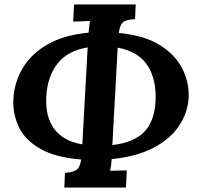

<svg xmlns="http://www.w3.org/2000/svg" viewBox="-20 -789 900 863"><path d="M269 54 272 -12Q301 -14 320 -23Q339 -32 345 -72Q230 -81 161.5 -120Q93 -159 65 -217.5Q37 -276 40 -343Q44 -419 82.5 -483.5Q121 -548 195 -590Q269 -632 378 -642Q380 -659 381.5 -673Q383 -687 384 -695Q368 -694 344 -693Q320 -692 309 -692L313 -769H590L587 -703Q557 -702 538.5 -693Q520 -684 514 -641Q629 -630 699 -586Q769 -542 800 -479.5Q831 -417 828 -350Q824 -282 784.5 -223Q745 -164 669.5 -124.5Q594 -85 482 -74Q481 -57 479 -43Q477 -29 475 -21Q492 -22 516 -22.5Q540 -23 550 -23L546 54ZM350 -140 374 -576Q283 -561 238 -502.5Q193 -444 188 -355Q183 -265 223.5 -210Q264 -155 350 -140ZM485 -137Q580 -148 627 -195Q674 -242 679 -333Q684 -431 643.5 -494Q603 -557 509 -575Z"/></svg>

Font: Lora Italic
Style: Italic
Weight: 400
Italic angle: -3°
Designer: Olga Karpushina, Alexei Vanyashin (Cyrillic)
Foundry: Cyreal
Version: Version 2.210; ttfautohint (v1.8.1.43-b0c9)